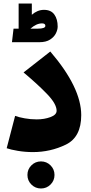

<svg xmlns="http://www.w3.org/2000/svg" viewBox="-20 -845 517 1092"><path d="M18 -2 66 -186Q87 -178 120.5 -172Q154 -166 189 -166Q232 -166 267 -179Q302 -192 302 -215Q302 -254 247.5 -310.5Q193 -367 114 -433L266 -552Q442 -347 442 -190Q442 -65 354.5 -22.5Q267 20 167 20Q123 20 81.5 13Q40 6 18 -2ZM136 150Q136 118 158.5 95.5Q181 73 213 73Q245 73 267.5 95.5Q290 118 290 150Q290 182 267.5 204.5Q245 227 213 227Q181 227 158.5 204.5Q136 182 136 150ZM308 -694Q308 -676 298 -655.5Q288 -635 265 -620Q242 -605 204 -605H48L57 -682H86V-825H161V-761Q193 -789 230 -789Q270 -789 289 -762.5Q308 -736 308 -694ZM238 -698Q238 -712 219 -712Q187 -712 153 -682H194Q238 -682 238 -698Z"/></svg>

Font: FiraGO Heavy
Style: Regular
Weight: 900
Designer: bBox Type
Foundry: bBox Type GmbH
Version: Version 1.001